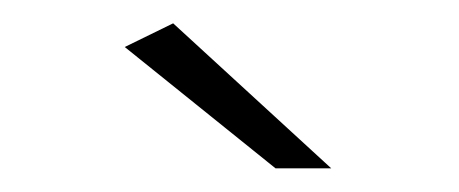

<svg xmlns="http://www.w3.org/2000/svg" viewBox="-20 -763 390 163"><path d="M261.2 -620.1H213.9L85.9 -723.1L127 -743.2Z"/></svg>

Font: Montserrat Ultra Light
Style: Regular
Weight: 200
Designer: Julieta Ulanovsky
Foundry: Julieta Ulanovsky
Version: Version 3.001;PS 003.001;hotconv 1.0.70;makeotf.lib2.5.58329